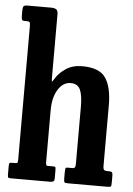

<svg xmlns="http://www.w3.org/2000/svg" viewBox="-55 -822 599 863"><g transform="rotate(5 245.0 -390.0)"><path d="M37 -710H28.5Q17 -710 14.8 -714.8Q12.5 -719.5 12.5 -734.5V-755.5Q12.5 -771 16.8 -775.5Q21 -780 34.5 -780H141Q155 -780 163.2 -775Q171.5 -770 171.5 -752V-477Q171.5 -453.5 172.5 -450Q173.5 -446.5 183 -462.5Q199 -489.5 229.5 -509.8Q260 -530 302.5 -530Q381.5 -530 409.2 -488Q437 -446 437 -365.5V-92.5Q437 -77.5 441.5 -73.8Q446 -70 457.5 -70H465Q474.5 -70 477.5 -66.2Q480.5 -62.5 480.5 -52V-22.5Q480.5 -5.5 478 -2.8Q475.5 0 459 0H283.5Q272 0 269 -3.2Q266 -6.5 266 -18.5V-49Q266 -57.5 267 -63.8Q268 -70 275 -70H299.5Q305.5 -70 309 -73.5Q312.5 -77 312.5 -91V-348.5Q312.5 -399.5 301 -424.8Q289.5 -450 258 -450Q223.5 -450 201 -414.2Q178.5 -378.5 178.5 -320V-88Q178.5 -70 185.5 -70H213Q221 -70 222.2 -66.5Q223.5 -63 223.5 -50V-16.5Q223.5 -6.5 218.5 -3.2Q213.5 0 204.5 0H28.5Q16.5 0 14.5 -2.8Q12.5 -5.5 12.5 -18V-53Q12.5 -65 15 -67.5Q17.5 -70 29.5 -70H37.5Q46.5 -70 49.5 -71.8Q52.5 -73.5 52.5 -87V-689.5Q52.5 -703 49.5 -706.5Q46.5 -710 37 -710Z"/></g></svg>

Font: Besley* Condensed Semi
Style: Regular
Weight: 600
Width: 3
Designer: Owen Earl
Foundry: indestructible type*
Version: Version 3.000; ttfautohint (v1.8.3)